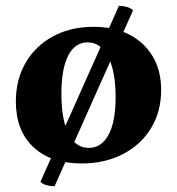

<svg xmlns="http://www.w3.org/2000/svg" viewBox="-20 -555 614 666"><path d="M263 12Q156 12 95.5 -45Q35 -102 35 -203Q35 -279 69 -337.5Q103 -396 164 -429Q225 -462 305 -462Q376 -462 428.5 -435Q481 -408 510 -359Q539 -310 539 -243Q539 -168 504 -110.5Q469 -53 406.5 -20.5Q344 12 263 12ZM288 -42Q332 -42 356.5 -87.5Q381 -133 381 -217Q381 -307 355.5 -357.5Q330 -408 284 -408Q240 -408 216.5 -362Q193 -316 193 -230Q193 -140 217.5 -91Q242 -42 288 -42ZM169.3 91Q154.6 91 141 87.2Q127.3 83.3 120.3 75.6L392.6 -534.8Q405.9 -534.8 419.6 -531Q433.2 -527.1 441.6 -519.4Z"/></svg>

Font: Petrona ExtraBold
Style: Regular
Weight: 800
Designer: Ringo R. Seeber
Foundry: Ringo R. Seeber
Version: Version 2.001; ttfautohint (v1.8.3)